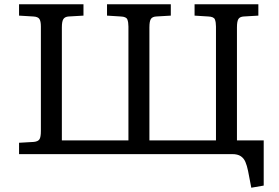

<svg xmlns="http://www.w3.org/2000/svg" viewBox="-20 -720 1302 897"><path d="M1154 157 1139 79Q1134 54 1126.5 36.5Q1119 19 1104.5 9.5Q1090 0 1065 0L69 0V-53L138 -57Q158 -59 164.5 -69.5Q171 -80 171 -108V-596Q171 -621 164 -631.5Q157 -642 135 -643L69 -647V-700H370V-647L301 -643Q284 -642 276.5 -631.5Q269 -621 269 -592V-64H580V-596Q580 -616 575 -629Q570 -642 544 -643L480 -647V-700H778V-647L710 -643Q692 -642 685 -631.5Q678 -621 678 -592V-64H989V-596Q989 -616 984 -629Q979 -642 953 -643L889 -647V-700H1187V-647L1119 -643Q1101 -642 1094 -631.5Q1087 -621 1087 -592V-64H1212V147Z"/></svg>

Font: Literata Variable Black
Style: Regular
Weight: 900
Designer: Latin by Veronika Burian and Jose Scaglione. Greek by Irene Vlachou. Cyrillic by Vera Evstafieva.
Foundry: TypeTogether
Version: Version 3.021